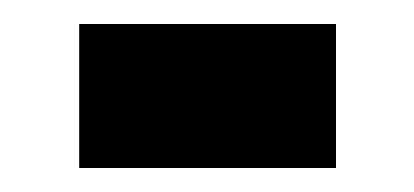

<svg xmlns="http://www.w3.org/2000/svg" viewBox="-20 -377 345 160"><path d="M46 -357V-237H260V-357Z"/></svg>

Font: Noto Sans Devanagari ExtraCondensed
Style: Bold
Weight: 700
Width: 2
Designer: Jelle Bosma - Monotype Design Team
Foundry: Monotype Imaging Inc.
Version: Version 2.004